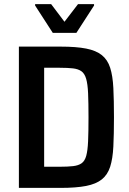

<svg xmlns="http://www.w3.org/2000/svg" viewBox="-20 -915 630 935"><path d="M72 0V-688H275Q351 -688 399.5 -678.5Q448 -669 476 -646.5Q504 -624 516.5 -585Q529 -546 532 -486.5Q535 -427 535 -344Q535 -261 532 -201.5Q529 -142 516.5 -103Q504 -64 476 -41.5Q448 -19 399.5 -9.5Q351 0 275 0ZM195 -103H271Q310 -103 336 -106Q362 -109 377.5 -120Q393 -131 400 -156.5Q407 -182 409 -227.5Q411 -273 411 -344Q411 -415 409 -460.5Q407 -506 399.5 -531.5Q392 -557 376.5 -568Q361 -579 335.5 -582Q310 -585 271 -585H195ZM237 -755 151 -888V-895H229L294 -809L360 -895H438V-888L352 -755Z"/></svg>

Font: Saira SemiCondensed SemiBold
Style: Regular
Weight: 600
Width: 4
Designer: Hector Gatti with collaboration of the Omnibus-Type team
Foundry: Omnibus-Type
Version: Version 1.101